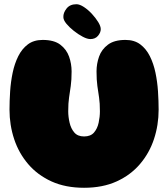

<svg xmlns="http://www.w3.org/2000/svg" viewBox="-20 -889 796 909"><path d="M378 0Q290 0 224 -30Q158 -60 113.5 -112Q69 -164 47 -230.5Q25 -297 25 -370Q25 -411 28 -456.5Q31 -502 40 -545Q49 -588 66.5 -623Q84 -658 112 -679Q140 -700 182 -700Q236 -700 265.5 -677.5Q295 -655 307 -621Q319 -587 319 -551Q319 -510 315 -482Q311 -454 307 -427.5Q303 -401 303 -362Q303 -336 309.5 -308Q316 -280 332 -261.5Q348 -243 378 -243Q409 -243 425 -261.5Q441 -280 447 -308Q453 -336 453 -362Q453 -401 449 -427.5Q445 -454 441 -482Q437 -510 437 -551Q437 -587 449 -621Q461 -655 491 -677.5Q521 -700 574 -700Q616 -700 644 -679Q672 -658 689.5 -623Q707 -588 716 -545Q725 -502 728 -456.5Q731 -411 731 -370Q731 -297 709 -230.5Q687 -164 642.5 -112Q598 -60 532 -30Q466 0 378 0ZM408 -704Q393 -704 372 -715Q351 -726 330 -742.5Q309 -759 294.5 -776.5Q280 -794 280 -808Q279 -828 295 -848.5Q311 -869 342 -869Q357 -869 377 -856Q397 -843 415 -823.5Q433 -804 445 -784.5Q457 -765 457 -751Q457 -735 444 -719.5Q431 -704 408 -704Z"/></svg>

Font: Cherry Bomb One
Style: Regular
Weight: 400
Designer: satsuyako
Foundry: satsuyako
Version: Version 4.100; ttfautohint (v1.8.3)